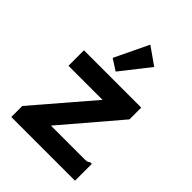

<svg xmlns="http://www.w3.org/2000/svg" viewBox="-206 -811 912 912"><g transform="rotate(45 250.0 -355.0)"><path d="M36 -74 285 -364H56V-468H441V-389L198 -104H416Q433 -104 440 -105.5Q447 -107 453 -113H464V-104V0H36ZM234 -503 178 -539 260 -710 348 -648Z"/></g></svg>

Font: Inconsolata ExtraBold
Style: Regular
Weight: 800
Designer: Raph Levien, Cyreal, Brenton Simpson
Foundry: Raph Levien, Cyreal, Google
Version: Version 3.001